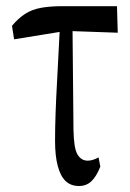

<svg xmlns="http://www.w3.org/2000/svg" viewBox="-20 -544 423 625"><path d="M25.9 -416 19 -460Q40 -484.9 62 -499Q84 -513.2 113.8 -518.6Q143.6 -523.9 183.1 -523.9H360.8L363.3 -437.5L194.8 -443.4ZM237.3 61.5Q210.4 61.5 193.6 45.4Q176.8 29.3 168 -3.7Q159.2 -36.6 159.2 -85.9Q159.2 -127 160.9 -174.8Q162.6 -222.7 165.5 -274.2Q168.5 -325.7 170.9 -378.7Q173.3 -431.6 176.8 -481.4H215.8L219.2 -121.6Q220.2 -61.5 232.2 -41.3Q244.1 -21 265.6 -21Q273.9 -21 283.2 -23.9Q292.5 -26.9 300.8 -31.7L306.6 -1.5Q293.5 31.2 277.1 46.4Q260.7 61.5 237.3 61.5Z"/></svg>

Font: Scarab Serif
Style: Regular
Weight: 400
Designer: John Roberts
Foundry: Scarab
Version: 1.0